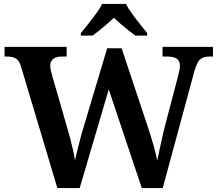

<svg xmlns="http://www.w3.org/2000/svg" viewBox="-20 -951 1100 971"><path d="M87 -612Q78 -644 61.5 -654.5Q45 -665 16 -665H3V-714H317V-665H294Q234 -665 234 -617Q234 -609 237 -595Q240 -581 244 -568L319 -308Q327 -281 335 -251Q343 -221 349.5 -192Q356 -163 359 -140Q367 -174 375.5 -208.5Q384 -243 394 -279L522 -707H595L728 -308Q744 -260 757 -214Q770 -168 775 -139Q783 -175 793 -222Q803 -269 815 -317L880 -564Q883 -576 886.5 -592.5Q890 -609 890 -617Q890 -643 874 -654Q858 -665 825 -665H802V-714H1057V-665H1038Q1009 -665 992.5 -651Q976 -637 962 -587L803 0H697L530 -499L383 0H270ZM389 -784Q405 -803 425.5 -829Q446 -855 466 -882Q486 -909 496 -931H617Q628 -909 647.5 -882Q667 -855 688 -829Q709 -803 724 -784V-771H665Q649 -782 629.5 -797.5Q610 -813 590.5 -830Q571 -847 556 -861Q534 -840 503 -814Q472 -788 448 -771H389Z"/></svg>

Font: Noto Naskh Arabic SemiBold
Style: Regular
Weight: 600
Designer: Monotype Design Team, David Williams, Mohamad Dakak and Nizar Qandah
Foundry: Monotype Imaging Inc.
Version: Version 2.016